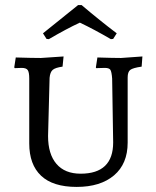

<svg xmlns="http://www.w3.org/2000/svg" viewBox="-20 -726 615 755"><path d="M297 -43C255.7 -43 224 -55.8 202 -81.5C180 -107.2 169 -143.7 169 -191L175 -420C176.3 -434.7 180.3 -445 187 -451C193.7 -457 206.7 -461.3 226 -464L230 -504L141 -498C117.7 -498 84.7 -498.7 42 -500L36 -461L38 -458L65 -459C77 -459 85 -456.2 89 -450.5C93 -444.8 95 -433.7 95 -417V-162C95 -106.7 110.5 -64.3 141.5 -35C172.5 -5.7 219.2 9 281.5 9C343.8 9 392.8 -6.2 428.5 -36.5C464.2 -66.8 482 -109.7 482 -165V-421C482 -435.7 485.3 -445.7 492 -451C498.7 -456.3 513.7 -460.7 537 -464L540 -504L456 -498C435.3 -498 404.3 -498.7 363 -500L357 -461L358 -458L392 -459C403.3 -459 410.7 -456.5 414 -451.5C417.3 -446.5 419.7 -435 421 -417L425 -166C425 -84 382.3 -43 297 -43ZM163 -573 172 -572C218.7 -599.3 259.3 -621 294 -637C330.7 -619.7 371.3 -598 416 -572L425 -573L439 -595C395.7 -627.7 349.7 -664.7 301 -706H287L149 -595Z"/></svg>

Font: Alegreya SC
Style: Regular
Weight: 400
Designer: Juan Pablo del Peral
Foundry: Juan Pablo del Peral
Version: Version 1.003